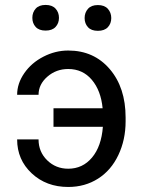

<svg xmlns="http://www.w3.org/2000/svg" viewBox="-20 -741 578 771"><path d="M253.9 -463.9Q205.6 -463.9 170.2 -433.1Q134.8 -402.3 134.8 -360.4H48.8Q48.8 -405.8 77.6 -447.3Q106.4 -488.8 154.3 -513.4Q202.1 -538.1 253.9 -538.1Q356.9 -538.1 420.7 -463.6Q484.4 -389.2 484.4 -269V-253.9Q484.4 -179.7 455.3 -118.4Q426.3 -57.1 373.8 -23.7Q321.3 9.8 253.9 9.8Q166 9.8 107.4 -44.9Q48.8 -99.6 48.8 -181.2H134.8Q134.8 -131.3 169.4 -97.4Q204.1 -63.5 253.9 -63.5Q312 -63.5 349.6 -108.4Q387.2 -153.3 393.1 -231.9H194.8V-306.2H392.1Q385.3 -377.4 348.6 -420.7Q312 -463.9 253.9 -463.9ZM109.9 -669.4Q109.9 -691.4 123.3 -706.3Q136.7 -721.2 163.1 -721.2Q189.5 -721.2 203.1 -706.3Q216.8 -691.4 216.8 -669.4Q216.8 -647.5 203.1 -632.8Q189.5 -618.2 163.1 -618.2Q136.7 -618.2 123.3 -632.8Q109.9 -647.5 109.9 -669.4ZM319.8 -668.5Q319.8 -690.4 333.3 -705.6Q346.7 -720.7 373 -720.7Q399.4 -720.7 413.1 -705.6Q426.8 -690.4 426.8 -668.5Q426.8 -646.5 413.1 -631.8Q399.4 -617.2 373 -617.2Q346.7 -617.2 333.3 -631.8Q319.8 -646.5 319.8 -668.5Z"/></svg>

Font: SteelSelectRoboto
Style: Roboto-Regular
Weight: 400
Designer: Google
Version: Version 2.137; 2017